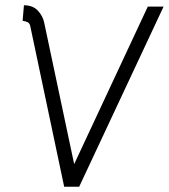

<svg xmlns="http://www.w3.org/2000/svg" viewBox="-20 -710 642 730"><path d="M66 -631 71 -690Q105 -690 124 -669.5Q143 -649 148 -624L262 -86L542 -685H602L281 0H224L95 -611Q93 -621 86 -625Q79 -629 66 -631Z"/></svg>

Font: Bellota Text
Style: Italic
Weight: 400
Italic angle: -7.5°
Designer: Kemie Guaida
Foundry: Kemie Guaida
Version: Version 4.001